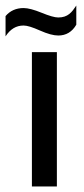

<svg xmlns="http://www.w3.org/2000/svg" viewBox="-36 -672 302 692"><path d="M169 0V-484H79V0ZM174 -609C161 -609 141 -615 114 -626C87 -637 65 -643 49 -643C22 -643 0 -633 -16 -614V-541C1 -567 22 -580 49 -580C62 -580 81 -574 108 -562C135 -550 157 -544 174 -544C202 -544 224 -557 239 -583V-652C223 -628 209 -609 174 -609Z"/></svg>

Font: Gamestation Text
Style: Bold
Weight: 400
Designer: Jonas Hecksher
Foundry: Jonas Hecksher, Playtypeª, e-types AS
Version: Version 1.003